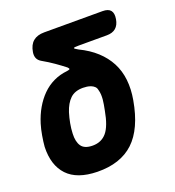

<svg xmlns="http://www.w3.org/2000/svg" viewBox="-134 -836 868 952"><g transform="rotate(-20 300.0 -360.0)"><path d="M337 -592Q389 -567 425.5 -533.5Q462 -500 483.5 -459Q505 -418 510.5 -368.5Q516 -319 506 -263Q481 -120 410.5 -54Q340 12 218 10Q112 8 61.5 -45.5Q11 -99 14 -195Q16 -221 21.5 -253Q27 -285 35 -311Q48 -353 68 -387.5Q88 -422 114.5 -448.5Q141 -475 174.5 -491Q208 -507 247 -511Q260 -513 261.5 -516Q263 -519 255 -527Q232 -545 205 -564Q178 -583 143 -603Q128 -612 122.5 -625.5Q117 -639 120 -657Q126 -694 147.5 -712Q169 -730 206 -730H514Q544 -730 556 -715Q568 -700 563 -670Q558 -640 540.5 -625Q523 -610 493 -610H345Q320 -610 318 -607V-606Q317 -603 337 -592ZM361 -370Q359 -381 351.5 -388Q344 -395 334 -399Q324 -403 313 -404.5Q302 -406 292 -406Q249 -406 224.5 -382.5Q200 -359 186 -316Q178 -290 173 -263Q168 -236 167 -210Q165 -167 181.5 -143.5Q198 -120 241 -120Q287 -120 314.5 -152.5Q342 -185 356 -263Q359 -279 361.5 -292.5Q364 -306 365 -318.5Q366 -331 365.5 -343.5Q365 -356 361 -370Z"/></g></svg>

Font: Maple Mono ExtraBold
Style: Italic
Weight: 800
Italic angle: -10°
Monospace: yes
Designer: subframe7536
Version: Version 7.200